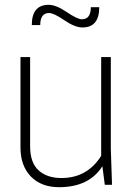

<svg xmlns="http://www.w3.org/2000/svg" viewBox="-20 -767 550 797"><path d="M65 -530H105V-160Q105 -92 140 -60Q175 -28 235 -28Q342 -28 400 -120V-530H440V-150L445 0H415L405 -77Q350 10 225 10Q151 10 108 -34.5Q65 -79 65 -155ZM357 -737H392Q392 -653 322 -653Q291 -653 247 -683Q203 -713 184 -713Q147 -713 147 -663H112Q112 -747 182 -747Q213 -747 257 -717Q301 -687 320 -687Q357 -687 357 -737Z"/></svg>

Font: Cooper Hewitt
Style: Light
Weight: 703
Designer: Village Type and Design LLC
Foundry: Cooper Hewitt Smithsonian Design Museum
Version: 1.000